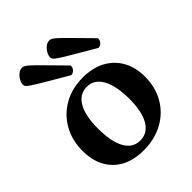

<svg xmlns="http://www.w3.org/2000/svg" viewBox="-203 -830 961 961"><g transform="rotate(-45 277.5 -350.0)"><path d="M253.6 12Q151.6 12 93.3 -45.5Q35 -103.1 35 -202.4Q35 -278.3 68.3 -336.8Q101.6 -395.4 160.4 -428.7Q219.3 -462 296.1 -462Q364.4 -462 414.4 -435.3Q464.3 -408.5 491.8 -359.9Q519.3 -311.2 519.3 -244.8Q519.3 -169.7 485.6 -111.7Q451.9 -53.6 391.9 -20.8Q331.9 12 253.6 12ZM276.6 -35.1Q329.2 -35.1 357.4 -83.7Q385.5 -132.3 385.5 -220.7Q385.5 -312.7 357.4 -363.8Q329.3 -414.9 276.9 -414.9Q225.2 -414.9 196.9 -366.4Q168.7 -317.8 168.7 -227.4Q168.7 -134.5 196.5 -84.8Q224.2 -35.1 276.6 -35.1ZM263.3 -510.9Q189.1 -554.3 147.3 -578.9Q105.5 -603.5 86.5 -616.2Q67.5 -628.9 62.8 -635Q58.1 -641.2 58.1 -647.1Q58.1 -662.1 66.8 -677.1Q75.5 -692.1 88.4 -702Q101.2 -712 114.8 -712Q122.2 -712 130 -708Q137.9 -704.1 154.4 -689Q171 -673.9 204 -640.2Q237.1 -606.5 295.7 -547.1Q295.7 -530.7 285.5 -520.8Q275.4 -510.9 263.3 -510.9ZM456.5 -510.9Q382.3 -554.3 340.5 -578.9Q298.7 -603.5 279.7 -616.2Q260.7 -628.9 256 -635Q251.3 -641.2 251.3 -647.1Q251.3 -662.1 260 -677.1Q268.7 -692.1 281.5 -702Q294.4 -712 308 -712Q315.3 -712 323.2 -708Q331 -704.1 347.6 -689Q364.2 -673.9 397.2 -640.2Q430.2 -606.5 488.8 -547.1Q488.8 -530.7 478.7 -520.8Q468.5 -510.9 456.5 -510.9Z"/></g></svg>

Font: Petrona
Style: Regular
Weight: 400
Designer: Ringo R. Seeber
Foundry: Ringo R. Seeber
Version: Version 2.001; ttfautohint (v1.8.3)